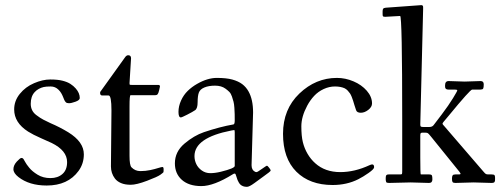

<svg xmlns="http://www.w3.org/2000/svg" viewBox="-20 -704 1946 744"><path d="M51.3 -18.1Q32 -33.2 32 -48.3Q32 -63.5 45 -77.8Q58.1 -92 63.1 -92Q68.1 -92 70.9 -87.9Q73.7 -83.7 77.9 -75.8Q82 -67.9 93.3 -54Q104.5 -40 125.7 -27Q147 -13.9 175.4 -13.9Q203.9 -13.9 221.9 -29.7Q240 -45.4 240 -75.9Q240 -120.6 180.4 -149.9Q169.2 -155.3 138.5 -168.7Q107.9 -182.1 88.9 -194.1Q34.9 -228.5 34.9 -280Q34.9 -313.2 56.8 -340.3Q78.6 -367.4 112.1 -381.7Q145.5 -396 174.7 -396Q203.9 -396 222.4 -391.2Q241 -386.5 252.9 -378.8Q264.9 -371.1 273.4 -361.3Q289.1 -343.5 289.1 -324Q289.1 -315.9 272.6 -309.9Q256.1 -304 247.6 -304Q239 -304 235.4 -307.5Q231.7 -311 229.1 -316.8Q226.6 -322.5 223.9 -329.5Q221.2 -336.4 217 -343.4Q212.9 -350.3 207 -356Q194.3 -368.9 176.6 -368.9Q158.9 -368.9 149.4 -366.8Q139.9 -364.7 130.6 -359.7Q121.3 -354.7 114.5 -347.2Q99.1 -330.6 99.1 -302Q99.1 -274.4 120.4 -258.3Q135.7 -246.6 148.2 -240.2Q160.9 -234.1 167.6 -230.7Q174.3 -227.3 176 -226.6Q211.7 -211.4 244.6 -191.4Q304.9 -154.3 304.9 -106Q304.9 -69.8 284.4 -41.7Q243.2 14.9 160.9 14.9Q93.3 14.9 51.3 -18.1Z M411.9 -275.9Q411.9 -334 400.9 -334H376Q367.9 -334 367.9 -344Q367.9 -349.1 372.8 -354L463.9 -481Q469.7 -490 476.8 -490Q487.8 -490 487.8 -478L481.9 -382.1Q481.9 -376.7 482.9 -375.9Q483.9 -375 490 -375H593Q599.9 -375 599.9 -368.9Q599.9 -367.7 596.9 -355.1Q594 -342.5 590.7 -338.7Q587.4 -335 580.8 -335H485.8Q481.9 -335 481.9 -292V-100.1Q481.9 -63.5 489.5 -55.7Q503.7 -41 523.8 -41Q543.9 -41 562.1 -44.9Q580.3 -48.8 592.9 -52.9Q605.5 -56.9 609.7 -56.9Q614 -56.9 614 -47.5Q614 -38.1 613.2 -36.5Q612.3 -34.9 601.6 -27Q590.8 -19 549.9 -3.5Q509 12 486.6 12Q464.1 12 448.9 5.4Q433.6 -1.2 425.3 -12.2Q409.9 -32.7 409.9 -59.1Z M960.7 -268.1 954.8 -64Q954.8 -44.9 968.5 -38.3Q971.2 -37.1 974.4 -37.1Q977.5 -37.1 995 -49.6Q1012.5 -62 1014.4 -62Q1016.4 -62 1022.6 -54.3Q1028.8 -46.6 1028.8 -43.8Q1028.8 -41 1022.1 -35.9Q1015.4 -30.8 1000.4 -19.8Q985.4 -8.8 965.6 5.6Q945.8 20 937 20Q928.2 20 922 17.6Q915.8 15.1 912.1 11.8Q908.4 8.5 905.2 2.9Q901.9 -2.7 900.4 -6.6Q898.9 -10.5 896.9 -17.1Q894.8 -23.7 893.3 -27.8Q891.1 -34.4 882.8 -29.1Q808.6 17.1 760.3 17.1Q711.9 17.1 684.8 -7Q657.7 -31 657.7 -71Q657.7 -116 694.8 -147.5Q731.7 -178.7 770.3 -191.9Q831.8 -212.6 884.8 -221.9Q889.6 -222.9 889.6 -237.5Q889.6 -252.2 889.4 -261.7Q889.2 -271.2 888.2 -286.3Q887.2 -301.3 884.9 -309.9Q882.6 -318.6 878.8 -330Q875 -341.3 868.7 -347.8Q862.3 -354.2 853.8 -360.4Q837.9 -372.1 813.4 -372.1Q788.8 -372.1 772.1 -365.1Q755.4 -358.2 750.6 -345.3Q745.8 -332.5 745.8 -308.1Q745.8 -283.7 736.2 -277.1Q726.6 -270.5 705.6 -259.8Q684.6 -249 680.7 -249Q671.6 -249 671.6 -270.6Q671.6 -292.2 681.4 -314.1Q691.2 -335.9 707.3 -351.7Q723.4 -367.4 743.7 -378.9Q783.9 -402.1 820.4 -402.1Q856.9 -402.1 880.1 -395.8Q903.3 -389.4 918.5 -378.1Q933.6 -366.7 943.1 -349.6Q960.7 -318.4 960.7 -268.1ZM733.6 -99.1Q733.6 -83 740.6 -68.2Q747.6 -53.5 762.1 -43.2Q776.6 -33 795 -33Q813.5 -33 836.2 -38.6Q889.6 -51.8 889.6 -61V-191.9Q889.6 -200 887.3 -200Q885 -200 876.2 -198.2Q733.6 -170.4 733.6 -99.1Z M1285.6 -402.1Q1318.4 -402.1 1349.7 -388.8Q1381.1 -375.5 1401.4 -352.3Q1421.6 -329.1 1421.6 -303Q1421.6 -289.6 1407.2 -278.3Q1392.8 -267.1 1378.1 -267.1Q1363.3 -267.1 1359.9 -276.9Q1356.4 -286.6 1353.3 -297Q1350.1 -307.4 1348.3 -313.6Q1346.4 -319.8 1343 -328.4Q1339.6 -336.9 1336.3 -341.9Q1333 -346.9 1327.5 -352.8Q1322 -358.6 1315.7 -361.8Q1300.3 -368.9 1278 -368.9Q1255.6 -368.9 1234.3 -359Q1212.9 -349.1 1197.4 -332.5Q1181.9 -315.9 1170.4 -294.4Q1147.7 -252 1147.7 -214.4Q1147.7 -176.8 1153.6 -153Q1159.4 -129.2 1171.8 -108Q1184.1 -86.9 1201.7 -71.3Q1239.7 -37.1 1298.6 -37.1Q1354.2 -37.1 1412.1 -64Q1418.7 -66.9 1422.1 -66.9Q1429.7 -66.9 1429.7 -55.9Q1429.7 -48.8 1408.3 -33.8Q1387 -18.8 1368.4 -9.5Q1324 12.9 1268.8 12.9Q1180.2 12.9 1128.4 -38.7Q1076.7 -90.3 1076.7 -185.5Q1076.7 -280.8 1140 -341.4Q1203.4 -402.1 1285.6 -402.1Z M1530.5 -642.1 1473.6 -638.9Q1466.1 -638.9 1464.4 -640.5Q1462.6 -642.1 1462.6 -648.9V-659.9Q1462.6 -667 1464.8 -670.2Q1467 -673.3 1474.6 -674.1Q1604.7 -684.1 1612.2 -684.1Q1619.6 -684.1 1619.6 -676.8V-668L1608.6 -221.9Q1608.6 -215.1 1610.7 -213.5Q1612.8 -211.9 1621.6 -211.9H1643.6Q1654.5 -211.9 1660 -218.8Q1665.5 -225.6 1692.1 -261Q1718.8 -296.4 1735.4 -323.6Q1752 -350.8 1752 -353.9Q1752 -356.9 1741.5 -356.9H1717.5Q1705.8 -356.9 1704.8 -366.2Q1704.6 -368.2 1704.6 -373Q1704.6 -389.9 1718.5 -389.9L1780.5 -387.9L1842.5 -389.9Q1854.5 -389.9 1854.5 -377.2Q1854.5 -364.5 1852.2 -360.7Q1849.9 -356.9 1841.6 -356.9H1809.6Q1802 -356.9 1719.7 -256.8Q1700.4 -233.6 1698.6 -231.6Q1696.8 -229.5 1695.9 -227.7Q1695.1 -225.8 1694.8 -225.3Q1694.6 -224.9 1695.2 -223.4Q1695.8 -221.9 1696.3 -221.3Q1696.8 -220.7 1698.6 -218.6Q1700.4 -216.6 1701.7 -215.1L1852.5 -40Q1859.6 -31.5 1862.8 -29.8Q1866 -28.1 1872.6 -28.1H1884.5Q1894.3 -28.1 1896.4 -25Q1898.4 -22 1898.4 -14.4Q1898.4 -6.8 1898.2 -4.5Q1897.9 -2.2 1896.7 0.5Q1894.8 4.9 1884.5 4.9L1815.4 2.9L1744.6 4.9Q1735.8 4.9 1733.6 1.2Q1731.4 -2.4 1731.4 -11.5Q1731.4 -20.5 1733.9 -24.3Q1736.3 -28.1 1744.6 -28.1H1757.6Q1766.4 -28.1 1764.2 -32.2Q1763.4 -33.7 1760.5 -38.1L1650.6 -174.1Q1641.6 -185.3 1638.4 -187.6Q1635.3 -189.9 1628.7 -189.9H1616.5Q1611.6 -189.9 1610.1 -187.7Q1608.6 -185.5 1608.6 -177V-93Q1608.6 -28.1 1610.6 -28.1H1642.6Q1651.6 -28.1 1653.6 -24.2Q1655.5 -20.3 1655.5 -9Q1655.5 4.9 1642.6 4.9L1571.5 2.9L1487.5 4.9Q1478 4.9 1476.6 1.5Q1474.6 -3.4 1474.6 -10Q1474.6 -16.6 1474.9 -18.8Q1475.1 -21 1476.1 -23.4Q1477.8 -28.1 1486.6 -28.1H1530.5Q1536.6 -28.1 1537.6 -29.9Q1538.6 -31.7 1538.6 -43V-236.1Q1538.6 -642.1 1530.5 -642.1Z"/></svg>

Font: Fanwood Text
Style: Regular
Weight: 400
Version: Version 1.1001